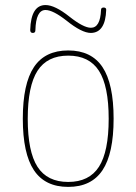

<svg xmlns="http://www.w3.org/2000/svg" viewBox="-20 -730 540 760"><path d="M371.6 -449.7Q333 -509.8 250 -509.8Q167 -509.8 128.4 -449.7Q89.8 -389.6 89.8 -259.8Q89.8 -129.9 128.4 -69.8Q167 -9.8 250 -9.8Q333 -9.8 371.6 -69.8Q410.2 -129.9 410.2 -259.8Q410.2 -389.6 371.6 -449.7ZM385.7 -56.2Q341.8 9.8 250 9.8Q158.2 9.8 114.3 -56.2Q70.3 -122.1 70.3 -260.3Q70.3 -398.4 114.3 -464.4Q158.2 -530.3 250 -530.3Q341.8 -530.3 385.7 -464.4Q429.7 -398.4 429.7 -260.3Q429.7 -122.1 385.7 -56.2ZM99.6 -611.3Q102.5 -710 160.2 -710Q197.3 -710 254.9 -664.1Q310.5 -620.1 339.8 -620.1Q377 -620.1 379.9 -690.4Q379.9 -700.2 390.1 -700.2Q400.4 -700.2 400.4 -691.4Q397.5 -600.6 339.8 -599.6Q303.7 -599.6 243.2 -648.4Q189.5 -690.4 160.2 -690.4Q122.1 -690.4 120.1 -610.4Q120.1 -599.6 109.9 -599.6Q99.6 -599.6 99.6 -611.3Z"/></svg>

Font: Rounded-L Mgen+ 2m thin
Style: Regular
Weight: 100
Designer: [Source Han Sans]
Ryoko NISHIZUKA  (kana & ideographs); Paul D. Hunt (Latin, Greek & Cyrillic); Wenlong ZHANG  (bopomofo
Version: Version 1.059.20150602